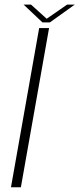

<svg xmlns="http://www.w3.org/2000/svg" viewBox="-20 -794 337 814"><path d="M26.5 0H68.5L188 -675H146ZM160 -699H191.5L297 -774.5H264.5L178 -714.5L111.5 -774.5H80Z"/></svg>

Font: Anybody Thin ExtraLight
Style: Italic
Weight: 250
Italic angle: -10°
Version: Version 1.113;gftools[0.9.25]